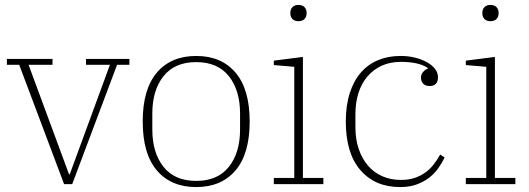

<svg xmlns="http://www.w3.org/2000/svg" viewBox="-20 -747 2146 779"><path d="M58 -484H8V-508H193V-484H96L260 -40H263L426 -484H329V-508H505V-484H455L273 0H240Z M776 -13Q863 -13 908.5 -70Q954 -127 954 -222V-286Q954 -381 908.5 -438Q863 -495 776 -495Q689 -495 643.5 -438Q598 -381 598 -286V-222Q598 -127 643.5 -70Q689 -13 776 -13ZM776 12Q674 12 616.5 -55.5Q559 -123 559 -254Q559 -385 616.5 -452.5Q674 -520 776 -520Q878 -520 935.5 -452.5Q993 -385 993 -254Q993 -123 935.5 -55.5Q878 12 776 12Z M1191 -661Q1175 -661 1166.5 -670Q1158 -679 1158 -693V-695Q1158 -709 1166.5 -718Q1175 -727 1191 -727Q1207 -727 1215.5 -718Q1224 -709 1224 -695V-693Q1224 -679 1215.5 -670Q1207 -661 1191 -661ZM1091 -25H1174V-476L1091 -483V-501L1209 -516V-25H1292V0H1091Z M1603 12Q1502 12 1442.5 -56.5Q1383 -125 1383 -254Q1383 -319 1399 -369Q1415 -419 1444 -452.5Q1473 -486 1514 -503Q1555 -520 1605 -520Q1637 -520 1664.5 -513Q1692 -506 1712.5 -494.5Q1733 -483 1745 -467.5Q1757 -452 1757 -434Q1757 -398 1723 -398Q1706 -398 1697 -407.5Q1688 -417 1688 -432Q1688 -445 1696 -454.5Q1704 -464 1716 -469V-471Q1695 -485 1667 -490.5Q1639 -496 1607 -496Q1563 -496 1529 -480.5Q1495 -465 1471 -437Q1447 -409 1434.5 -370Q1422 -331 1422 -284V-230Q1422 -182 1435.5 -142.5Q1449 -103 1473 -75Q1497 -47 1531 -32Q1565 -17 1606 -17Q1639 -17 1663.5 -25.5Q1688 -34 1707 -48Q1726 -62 1740.5 -81Q1755 -100 1766 -120L1784 -108Q1774 -87 1759 -65.5Q1744 -44 1722.5 -27Q1701 -10 1671.5 1Q1642 12 1603 12Z M1970 -661Q1954 -661 1945.5 -670Q1937 -679 1937 -693V-695Q1937 -709 1945.5 -718Q1954 -727 1970 -727Q1986 -727 1994.5 -718Q2003 -709 2003 -695V-693Q2003 -679 1994.5 -670Q1986 -661 1970 -661ZM1870 -25H1953V-476L1870 -483V-501L1988 -516V-25H2071V0H1870Z"/></svg>

Font: IBM Plex Serif ExtraLight
Style: Regular
Weight: 200
Designer: Mike Abbink, Paul van der Laan, Pieter van Rosmalen
Foundry: Bold Monday
Version: Version 2.5